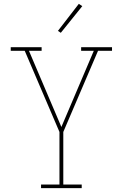

<svg xmlns="http://www.w3.org/2000/svg" viewBox="-20 -981 640 1001"><path d="M194 0V-19H290V-293L109 -716H36V-735H197V-716H131L300 -319L469 -716H403V-735H564V-716H491L310 -293V-19H406V0ZM297 -810 282 -820 391 -961 409 -949Z"/></svg>

Font: Iosevka Slab Thin Extended
Style: Regular
Weight: 100
Width: 7
Monospace: yes
Designer: Belleve Invis
Foundry: Belleve Invis
Version: Version 11.1.1; ttfautohint (v1.8.3)